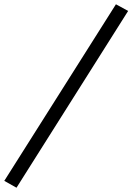

<svg xmlns="http://www.w3.org/2000/svg" viewBox="-113 -732 618 896"><path d="M428 -712 485 -681 -36 144 -93 112Z"/></svg>

Font: PT Sans
Style: Italic
Weight: 400
Italic angle: -12°
Designer: A.Korolkova, O.Umpeleva, V.Yefimov
Foundry: ParaType Ltd
Version: Version 2.003W OFL